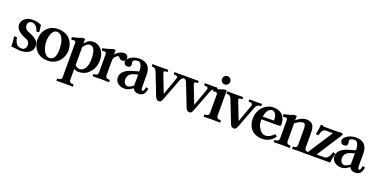

<svg xmlns="http://www.w3.org/2000/svg" viewBox="-17 -1514 5200 2626"><g transform="rotate(20 2583.0 -201.0)"><path d="M42.5 -145.5 81.5 -148.4Q95.7 -79.6 120.4 -51.3Q145 -22.9 199.2 -22.9Q221.2 -22.9 240 -42Q258.8 -61 258.8 -93.3Q258.8 -124 243.4 -143.6Q228 -163.1 188 -176.8Q170.9 -183.1 154.1 -191.2Q137.2 -199.2 117.9 -212.4Q98.6 -225.6 84 -240.7Q69.3 -255.9 59.6 -277.1Q49.8 -298.3 49.8 -321.3Q49.8 -373 94.2 -408.9Q138.7 -444.8 205.6 -444.8Q275.9 -444.8 334.5 -417Q340.8 -368.2 345.2 -315.4L306.2 -309.6Q278.3 -407.7 203.6 -407.7Q181.6 -407.7 165 -390.9Q148.4 -374 148.4 -346.2Q148.4 -319.8 165.8 -297.6Q183.1 -275.4 208.5 -267.1Q281.7 -242.7 323.2 -207.5Q364.7 -172.4 364.7 -118.2Q364.7 -84 348.9 -57.9Q333 -31.7 306.9 -17.1Q280.8 -2.4 251.7 4.9Q222.7 12.2 192.4 12.2Q169.4 12.2 127.9 6.1Q86.4 0 61.5 0Q61.5 0 53.7 0Q53.7 -53.7 42.5 -145.5Z M572.3 -404.3Q542 -404.3 520 -377.7Q498 -351.1 488.3 -312.5Q478.5 -273.9 478.5 -229.5Q478.5 -199.7 485.8 -166.5Q493.2 -133.3 506.8 -102.3Q520.5 -71.3 544.4 -51Q568.4 -30.8 597.7 -30.8Q612.8 -30.8 627 -37.4Q641.1 -43.9 655.3 -59.3Q669.4 -74.7 678 -106.9Q686.5 -139.2 686.5 -184.1Q686.5 -289.1 655.5 -346.7Q624.5 -404.3 572.3 -404.3ZM356.4 -206.5Q356.4 -312.5 416.3 -378.7Q476.1 -444.8 582.5 -444.8Q629.4 -444.8 668 -430.9Q706.5 -417 731.9 -394.5Q757.3 -372.1 774.7 -341.8Q792 -311.5 799.6 -280Q807.1 -248.5 807.1 -215.8Q807.1 -184.6 798.6 -153.3Q790 -122.1 771.7 -92Q753.4 -62 727.5 -38.8Q701.7 -15.6 663.8 -1.7Q626 12.2 581.1 12.2Q528.3 12.2 484.4 -7.3Q440.4 -26.9 413.3 -58.6Q386.2 -90.3 371.3 -128.7Q356.4 -167 356.4 -206.5Z M967.3 -323.7V-63.5Q984.4 -45.4 1001.2 -37.6Q1018.1 -29.8 1028.8 -29.8Q1060.1 -29.8 1083.3 -45.7Q1106.4 -61.5 1118.9 -88.6Q1131.3 -115.7 1137.2 -146Q1143.1 -176.3 1143.1 -210Q1143.1 -391.6 1056.6 -391.6Q1037.1 -391.6 1011.2 -373Q985.4 -354.5 967.3 -323.7ZM857.4 151.4V-342.3Q857.4 -358.4 851.1 -366Q844.7 -373.5 828.6 -373.5Q815.4 -373.5 793.5 -368.2L786.1 -404.3Q840.3 -416 868.4 -424.1Q896.5 -432.1 928.2 -444.8H967.3L965.8 -374Q988.3 -407.2 1017.3 -426Q1046.4 -444.8 1088.9 -444.8Q1141.1 -444.8 1180.4 -414.6Q1219.7 -384.3 1238.8 -337.6Q1257.8 -291 1257.8 -236.8Q1257.8 -123.5 1181.2 -46.9Q1122.1 12.2 1034.7 12.2Q1002 12.2 967.3 -5.4V151.4Q967.3 194.8 1016.1 194.8H1023.9Q1032.2 194.8 1032.2 203.1V226.6L1030.3 228.5L982.4 227.5Q935.1 226.6 910.6 226.6L794.4 228.5L792.5 226.6V203.1Q792.5 194.8 800.3 194.8H809.6Q857.4 194.8 857.4 151.4Z M1412.1 -444.8 1410.2 -373.5Q1431.2 -407.7 1467.8 -426.3Q1504.4 -444.8 1534.2 -444.8Q1563 -444.8 1579.3 -430.2Q1595.7 -415.5 1595.7 -395Q1595.7 -369.6 1581.8 -353.8Q1567.9 -337.9 1541 -337.9Q1529.8 -337.9 1517.8 -343Q1505.9 -348.1 1501.5 -356Q1489.3 -377 1478.5 -377Q1470.2 -377 1455.3 -368.2Q1440.4 -359.4 1426.3 -339.1Q1412.1 -318.8 1412.1 -294.4V-76.2Q1412.1 -32.7 1460.9 -32.7H1468.8Q1477.1 -32.7 1477.1 -24.4V-1L1475.1 1L1427.2 0Q1379.9 -1 1355.5 -1L1239.3 1L1237.3 -1V-24.4Q1237.3 -32.7 1245.1 -32.7H1254.4Q1302.2 -32.7 1302.2 -76.2V-342.3Q1302.2 -358.4 1295.9 -366Q1289.6 -373.5 1273.4 -373.5Q1260.3 -373.5 1238.3 -368.2L1231 -404.3Q1285.2 -416 1313.2 -424.1Q1341.3 -432.1 1373 -444.8Z M1905.8 12.2Q1874 12.2 1854.5 0.2Q1835 -11.7 1821.3 -37.6Q1757.8 12.2 1708 12.2Q1643.6 12.2 1605 -20.3Q1566.4 -52.7 1566.4 -105.5Q1566.4 -212.9 1741.2 -257.8L1815.4 -279.3Q1814.9 -316.4 1808.6 -343Q1802.2 -369.6 1792.2 -382.8Q1782.2 -396 1772.2 -401.6Q1762.2 -407.2 1752 -407.2Q1722.7 -407.2 1701.2 -397Q1679.7 -386.7 1679.7 -370.6Q1679.7 -359.4 1683.1 -346.2Q1686.5 -333 1686.5 -328.1Q1686.5 -313 1674.6 -300Q1662.6 -287.1 1633.3 -287.1Q1608.4 -287.1 1595.7 -302.2Q1583 -317.4 1583 -338.9Q1583 -367.2 1611.1 -392.3Q1639.2 -417.5 1678.7 -431.2Q1718.3 -444.8 1754.9 -444.8Q1925.3 -444.8 1925.3 -270.5V-125Q1925.3 -79.6 1928.7 -62Q1932.1 -44.4 1942.9 -44.4Q1968.3 -44.4 1974.6 -106.9L2012.2 -100.1Q2007.3 -65.9 1997.3 -43Q1987.3 -20 1972.4 -8.3Q1957.5 3.4 1941.9 7.8Q1926.3 12.2 1905.8 12.2ZM1815.4 -73.2V-234.4L1755.9 -217.3Q1670.9 -189.9 1670.9 -109.9Q1670.9 -94.2 1676.5 -77.6Q1682.1 -61 1697.8 -46.9Q1713.4 -32.7 1735.4 -32.7Q1748.5 -32.7 1772 -44.9Q1795.4 -57.1 1815.4 -73.2Z M2374 -351.6 2255.9 -41Q2243.7 -10.3 2233.2 1Q2222.7 12.2 2205.6 12.2Q2185.1 12.2 2171.9 0.7Q2158.7 -10.7 2147.5 -39.6L2023.9 -355.5Q2014.6 -379.4 1999.5 -390.6Q1984.4 -401.9 1960 -401.9Q1949.7 -401.9 1949.7 -408.7V-433.6L1952.6 -435.5L1990.7 -434.6Q2029.3 -433.6 2053.7 -433.6L2177.2 -435.5L2181.2 -433.6V-409.7Q2181.2 -401.9 2172.9 -401.9H2155.8Q2141.6 -401.9 2135.5 -397.7Q2129.4 -393.6 2129.4 -384.8Q2129.4 -376 2136.2 -357.4L2234.4 -105.5L2324.7 -358.4Q2328.6 -369.1 2328.6 -377Q2328.6 -390.1 2316.9 -396Q2305.2 -401.9 2282.2 -401.9H2277.8Q2270 -402.8 2270 -409.2V-433.6L2273.9 -435.5L2313 -434.6Q2351.6 -433.6 2376.5 -433.6L2453.6 -435.5L2456.1 -433.6V-411.1Q2456.1 -407.2 2452.9 -404.5Q2449.7 -401.9 2444.8 -401.9Q2393.1 -401.9 2374 -351.6Z M2817.4 -351.6 2699.2 -41Q2687 -10.3 2676.5 1Q2666 12.2 2648.9 12.2Q2628.4 12.2 2615.2 0.7Q2602.1 -10.7 2590.8 -39.6L2467.3 -355.5Q2458 -379.4 2442.9 -390.6Q2427.7 -401.9 2403.3 -401.9Q2393.1 -401.9 2393.1 -408.7V-433.6L2396 -435.5L2434.1 -434.6Q2472.7 -433.6 2497.1 -433.6L2620.6 -435.5L2624.5 -433.6V-409.7Q2624.5 -401.9 2616.2 -401.9H2599.1Q2585 -401.9 2578.9 -397.7Q2572.8 -393.6 2572.8 -384.8Q2572.8 -376 2579.6 -357.4L2677.7 -105.5L2768.1 -358.4Q2772 -369.1 2772 -377Q2772 -390.1 2760.3 -396Q2748.5 -401.9 2725.6 -401.9H2721.2Q2713.4 -402.8 2713.4 -409.2V-433.6L2717.3 -435.5L2756.3 -434.6Q2794.9 -433.6 2819.8 -433.6L2897 -435.5L2899.4 -433.6V-411.1Q2899.4 -407.2 2896.2 -404.5Q2893.1 -401.9 2888.2 -401.9Q2836.4 -401.9 2817.4 -351.6Z M3028.3 -76.2Q3028.3 -32.7 3077.1 -32.7H3085Q3093.3 -32.7 3093.3 -24.4V-1L3091.3 1L3043.5 0Q2996.1 -1 2971.7 -1L2855.5 1L2853.5 -1V-24.4Q2853.5 -32.7 2861.3 -32.7H2870.6Q2918.5 -32.7 2918.5 -76.2V-342.3Q2918.5 -358.4 2912.1 -366Q2905.8 -373.5 2889.6 -373.5Q2876.5 -373.5 2854.5 -368.2L2847.2 -404.3Q2901.4 -416 2929.4 -424.1Q2957.5 -432.1 2989.3 -444.8H3028.3ZM2930.9 -528.8Q2913.6 -546.4 2913.6 -571.3Q2913.6 -596.2 2930.9 -613.8Q2948.2 -631.3 2973.1 -631.3Q2998 -631.3 3015.4 -613.8Q3032.7 -596.2 3032.7 -571.3Q3032.7 -546.4 3015.4 -528.8Q2998 -511.2 2973.1 -511.2Q2948.2 -511.2 2930.9 -528.8Z M3463.9 -351.6 3345.7 -41Q3333.5 -10.3 3323 1Q3312.5 12.2 3295.4 12.2Q3274.9 12.2 3261.7 0.7Q3248.5 -10.7 3237.3 -39.6L3113.8 -355.5Q3104.5 -379.4 3089.4 -390.6Q3074.2 -401.9 3049.8 -401.9Q3039.6 -401.9 3039.6 -408.7V-433.6L3042.5 -435.5L3080.6 -434.6Q3119.1 -433.6 3143.6 -433.6L3267.1 -435.5L3271 -433.6V-409.7Q3271 -401.9 3262.7 -401.9H3245.6Q3231.4 -401.9 3225.3 -397.7Q3219.2 -393.6 3219.2 -384.8Q3219.2 -376 3226.1 -357.4L3324.2 -105.5L3414.6 -358.4Q3418.5 -369.1 3418.5 -377Q3418.5 -390.1 3406.7 -396Q3395 -401.9 3372.1 -401.9H3367.7Q3359.9 -402.8 3359.9 -409.2V-433.6L3363.8 -435.5L3402.8 -434.6Q3441.4 -433.6 3466.3 -433.6L3543.5 -435.5L3545.9 -433.6V-411.1Q3545.9 -407.2 3542.7 -404.5Q3539.6 -401.9 3534.7 -401.9Q3482.9 -401.9 3463.9 -351.6Z M3613.3 -276.9H3773.4Q3775.9 -279.3 3775.9 -286.1Q3775.9 -346.2 3754.2 -374.8Q3732.4 -403.3 3707.5 -403.3Q3700.2 -403.3 3692.1 -401.4Q3684.1 -399.4 3671.4 -391.8Q3658.7 -384.3 3648.2 -371.6Q3637.7 -358.9 3627.7 -334.2Q3617.7 -309.6 3613.3 -276.9ZM3856.9 -109.9 3887.7 -84Q3817.9 12.2 3708.5 12.2Q3653.8 12.2 3611.3 -5.4Q3568.8 -22.9 3543.7 -53.5Q3518.6 -84 3506.1 -121.1Q3493.7 -158.2 3493.7 -200.7Q3493.7 -255.9 3512.5 -303Q3531.2 -350.1 3561.8 -380.4Q3592.3 -410.6 3630.6 -427.7Q3668.9 -444.8 3708.5 -444.8Q3751 -444.8 3783.7 -433.1Q3816.4 -421.4 3836.2 -403.1Q3856 -384.8 3868.7 -359.1Q3881.3 -333.5 3886 -308.6Q3890.6 -283.7 3890.6 -255.9Q3890.6 -235.4 3851.1 -235.4H3608.9Q3608.4 -230.5 3608.4 -219.2Q3608.4 -147.5 3646.7 -95.9Q3685.1 -44.4 3731.9 -44.4Q3797.9 -44.4 3856.9 -109.9Z M4047.9 -444.8 4045.9 -382.3Q4087.4 -413.6 4120.6 -429.2Q4153.8 -444.8 4188 -444.8Q4219.2 -444.8 4241.5 -436.5Q4263.7 -428.2 4276.9 -414.8Q4290 -401.4 4297.6 -379.6Q4305.2 -357.9 4307.6 -336.2Q4310.1 -314.5 4310.1 -284.2V-76.2Q4310.1 -32.7 4358.9 -32.7H4366.7Q4375 -32.7 4375 -24.4V-1L4373 1L4325.2 0Q4277.8 -1 4253.4 -1L4142.1 1L4140.1 -1V-24.4Q4140.1 -32.7 4147.9 -32.7H4152.3Q4200.2 -32.7 4200.2 -76.2V-291Q4200.2 -345.2 4191.9 -367.2Q4183.6 -389.2 4158.2 -389.2Q4136.7 -389.2 4112.8 -377.4Q4088.9 -365.7 4047.9 -337.4V-76.2Q4047.9 -32.7 4096.7 -32.7H4099.6Q4107.9 -32.7 4107.9 -24.4V-1L4106 1L4060.5 0Q4015.6 -1 3991.2 -1L3875 1L3873 -1V-24.4Q3873 -32.7 3880.9 -32.7H3890.1Q3938 -32.7 3938 -76.2V-342.3Q3938 -358.4 3931.6 -366Q3925.3 -373.5 3909.2 -373.5Q3896 -373.5 3874 -368.2L3866.7 -404.3Q3920.9 -416 3949 -424.1Q3977.1 -432.1 4008.8 -444.8Z M4427.2 -444.8Q4432.1 -432.6 4444.8 -432.6H4638.2Q4671.9 -436 4689.5 -436Q4705.1 -436 4715.3 -431.6Q4725.6 -427.2 4725.6 -419.9Q4725.6 -416 4705.1 -384.3L4482.4 -41.5H4593.8Q4654.8 -41.5 4683.6 -147.9L4720.7 -138.7Q4700.7 -66.4 4693.8 0H4406.7Q4351.1 0 4351.1 -15.6Q4351.1 -19 4363.3 -37.6H4362.8L4592.3 -391.1H4486.8Q4462.4 -391.1 4444.8 -369.4Q4427.2 -347.7 4415 -294.9L4377.4 -301.3Q4396.5 -379.4 4398.9 -444.8Z M5059.1 12.2Q5027.3 12.2 5007.8 0.2Q4988.3 -11.7 4974.6 -37.6Q4911.1 12.2 4861.3 12.2Q4796.9 12.2 4758.3 -20.3Q4719.7 -52.7 4719.7 -105.5Q4719.7 -212.9 4894.5 -257.8L4968.8 -279.3Q4968.3 -316.4 4961.9 -343Q4955.6 -369.6 4945.6 -382.8Q4935.5 -396 4925.5 -401.6Q4915.5 -407.2 4905.3 -407.2Q4876 -407.2 4854.5 -397Q4833 -386.7 4833 -370.6Q4833 -359.4 4836.4 -346.2Q4839.8 -333 4839.8 -328.1Q4839.8 -313 4827.9 -300Q4815.9 -287.1 4786.6 -287.1Q4761.7 -287.1 4749 -302.2Q4736.3 -317.4 4736.3 -338.9Q4736.3 -367.2 4764.4 -392.3Q4792.5 -417.5 4832 -431.2Q4871.6 -444.8 4908.2 -444.8Q5078.6 -444.8 5078.6 -270.5V-125Q5078.6 -79.6 5082 -62Q5085.4 -44.4 5096.2 -44.4Q5121.6 -44.4 5127.9 -106.9L5165.5 -100.1Q5160.6 -65.9 5150.6 -43Q5140.6 -20 5125.7 -8.3Q5110.8 3.4 5095.2 7.8Q5079.6 12.2 5059.1 12.2ZM4968.8 -73.2V-234.4L4909.2 -217.3Q4824.2 -189.9 4824.2 -109.9Q4824.2 -94.2 4829.8 -77.6Q4835.4 -61 4851.1 -46.9Q4866.7 -32.7 4888.7 -32.7Q4901.9 -32.7 4925.3 -44.9Q4948.7 -57.1 4968.8 -73.2Z"/></g></svg>

Font: LL2
Style: Bold
Weight: 700
Designer: Philipp H. Poll
Foundry: Philipp H. Poll
Version: Version 2.7.x